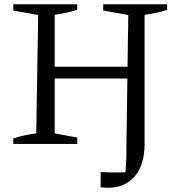

<svg xmlns="http://www.w3.org/2000/svg" viewBox="-20 -671 829 895"><path d="M42 0V-26Q70 -35 96.5 -40.5Q123 -46 149 -49L158 -601L42 -622V-651H340V-625Q316 -618 289.5 -612Q263 -606 235 -602V-49L340 -30V0ZM195 -305V-360H615V-305ZM486 204Q477 204 468 203.5Q459 203 449 202V131Q467 132 484 132.5Q501 133 520 133Q537 133 554.5 132.5Q572 132 590 131L564 147Q565 123 567.5 92Q570 61 569 34L578 -601L461 -622V-651H759V-625Q738 -618 712 -612Q686 -606 654 -602V1Q654 48 642.5 86Q631 124 609 150Q587 176 556 190Q525 204 486 204Z"/></svg>

Font: Piazzolla 24pt
Style: Regular
Weight: 400
Designer: Juan Pablo del Peral
Foundry: Huerta Tipografica
Version: Version 2.005